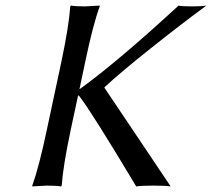

<svg xmlns="http://www.w3.org/2000/svg" viewBox="-20 -668 763 691"><path d="M200.7 -444.8Q228 -574.2 232.9 -645L235.8 -647.9Q252.4 -645 286.1 -645Q286.1 -645 338.9 -647.9V-645Q314.5 -578.6 286.6 -444.8L266.1 -347.7Q271 -349.6 274.9 -353Q413.1 -454.6 622.6 -647.9Q634.8 -645 670.9 -645Q706.1 -645 722.7 -647.9Q631.8 -581.1 523.2 -494.6Q414.6 -408.2 356 -354V-352.1L594.2 2.9Q575.7 0 533.2 0Q488.3 0 470.2 2.9Q309.1 -266.1 265.6 -321.8Q263.7 -323.7 261.2 -325.2L234.4 -200.2Q207 -70.8 202.1 0L199.2 2.9Q182.6 0 148.9 0L96.2 2.9V0Q120.6 -67.9 148.4 -200.2Z"/></svg>

Font: Linux Biolinum O
Style: Italic
Weight: 400
Italic angle: -12°
Designer: Philipp H. Poll
Foundry: Philipp H. Poll
Version: Version 1.1.3